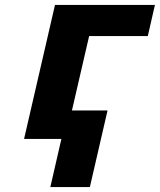

<svg xmlns="http://www.w3.org/2000/svg" viewBox="-20 -566 651 782"><path d="M204 -546H611L582 -419H343L273 -116H418L346 196H185L230 0H78Z"/></svg>

Font: Passageway
Style: BdIt
Weight: 700
Foundry: Ascender Corporation
Version: Version 1.11